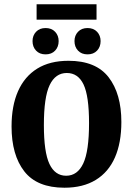

<svg xmlns="http://www.w3.org/2000/svg" viewBox="-20 -867 621 897"><path d="M281 10Q153 10 93.5 -66.5Q34 -143 34 -276Q34 -373 64.5 -441.5Q95 -510 154 -546.5Q213 -583 300 -583Q428 -583 487.5 -506Q547 -429 547 -297Q547 -200 517 -131.5Q487 -63 427.5 -26.5Q368 10 281 10ZM292 -526Q239 -526 212 -469.5Q185 -413 185 -283Q185 -156 211 -101Q237 -46 289 -46Q342 -46 369 -103.5Q396 -161 396 -292Q396 -418 370.5 -472Q345 -526 292 -526ZM193 -613Q165 -613 148.5 -630.5Q132 -648 132 -675Q132 -701 148.5 -718.5Q165 -736 193 -736Q221 -736 237.5 -718.5Q254 -701 254 -675Q254 -648 237.5 -630.5Q221 -613 193 -613ZM389 -613Q361 -613 344.5 -630.5Q328 -648 328 -675Q328 -701 344.5 -718.5Q361 -736 389 -736Q417 -736 433.5 -718.5Q450 -701 450 -675Q450 -648 433.5 -630.5Q417 -613 389 -613ZM151 -847H431V-775H151Z"/></svg>

Font: Rasa
Style: Bold
Weight: 700
Designer: Anna Giedrys (Yrsa+Rasa design), David Brezina (Yrsa art-direction, Rasa art-direction, design)
Foundry: Rosetta Type Foundry
Version: Version 2.004